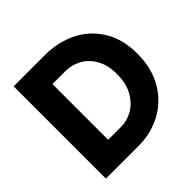

<svg xmlns="http://www.w3.org/2000/svg" viewBox="-181 -890 1059 1059"><g transform="rotate(-45 349.0 -360.0)"><path d="M65.4 -719.7H311.5Q408.7 -719.7 491.7 -679.9Q574.7 -640.1 625.2 -559.8Q675.8 -479.5 675.8 -364.3Q675.8 -248.5 626 -166Q576.2 -83.5 495.4 -41.7Q414.6 0 324.2 0H65.4ZM516.6 -364.3Q516.6 -438.5 487.3 -486.3Q458 -534.2 415 -555.7Q372.1 -577.1 329.1 -577.1H225.6V-142.6H329.1Q371.6 -142.6 414.8 -166Q458 -189.5 487.3 -239.5Q516.6 -289.6 516.6 -364.3Z"/></g></svg>

Font: Reddit Sans Fudge ExtraBold
Style: Regular
Weight: 800
Designer: Stephen Hutchings
Foundry: Reddit
Version: Version 1.011